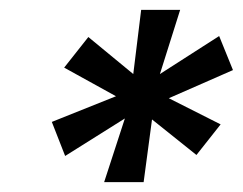

<svg xmlns="http://www.w3.org/2000/svg" viewBox="-20 -708 492 389"><path d="M191 -339 233 -468 112 -392 85 -461 215 -513 110 -571 159 -633 250 -558 266 -688H345L304 -558L424 -635L452 -566L322 -509L427 -456L378 -394L288 -466L271 -339Z"/></svg>

Font: Saira Semi Condensed
Style: Bold Italic
Weight: 700
Width: 4
Italic angle: -12°
Designer: Hector Gatti with collaboration of the Omnibus-Type team
Foundry: Omnibus-Type
Version: Version 1.001; ttfautohint (v1.8)